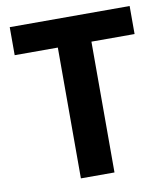

<svg xmlns="http://www.w3.org/2000/svg" viewBox="-81 -782 741 850"><g transform="rotate(-10 289.5 -357.0)"><path d="M365 0V-588H559V-714H20V-588H214V0Z"/></g></svg>

Font: Noto Sans Gunjala Gondi
Style: Bold
Weight: 700
Designer: Ek Type
Foundry: Ek Type
Version: Version 1.004